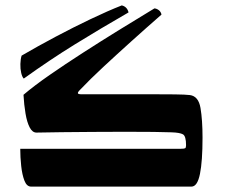

<svg xmlns="http://www.w3.org/2000/svg" viewBox="-20 -691 845 711"><path d="M60 -485Q120 -520 186 -555Q252 -590 316 -620.5Q380 -651 431 -671Q451 -666 456 -645Q350 -584 257 -526.5Q164 -469 68 -400Q62 -406 58.5 -421Q55 -436 55.5 -454Q56 -472 60 -485ZM276 -358Q266 -348 269 -344.5Q272 -341 293 -342Q353 -342 415 -342Q477 -342 532 -342Q587 -342 627 -341.5Q667 -341 683 -339Q715 -335 722.5 -291Q730 -247 730 -181Q730 -94 720.5 -47Q711 0 689 0H95Q79 0 70.5 -22Q62 -44 58.5 -76.5Q55 -109 55 -140H648Q662 -140 665.5 -142Q669 -144 669 -153Q669 -187 657.5 -193.5Q646 -200 615 -201Q593 -202 548 -202.5Q503 -203 444.5 -203Q386 -203 324.5 -202.5Q263 -202 208 -201.5Q153 -201 115 -200Q100 -200 90 -219Q80 -238 74.5 -270.5Q69 -303 67 -340Q107 -374 164 -413.5Q221 -453 287 -495.5Q353 -538 421 -580Q489 -622 552 -660Q561 -659 568.5 -653Q576 -647 578 -637Q523 -589 467.5 -539Q412 -489 362.5 -443Q313 -397 276 -358Z"/></svg>

Font: Alkalami
Style: Regular
Weight: 400
Designer: Becca Hirsbrunner Spalinger
Foundry: SIL International
Version: Version 2.000